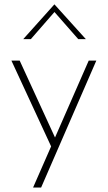

<svg xmlns="http://www.w3.org/2000/svg" viewBox="-20 -655 482 859"><path d="M128 184 377 -384H411L164 184ZM211 5 31 -384H68L238 -14ZM330 -480 216 -610 233 -612 118 -480H84L223 -635H224L364 -480Z"/></svg>

Font: Josefin Sans Thin ExtraLight
Style: Regular
Weight: 250
Version: Version 2.001